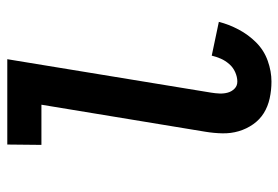

<svg xmlns="http://www.w3.org/2000/svg" viewBox="-142 -634 783 540"><g transform="rotate(-90 250.0 -363.5)"><path d="M291 8Q267 8 244 3Q221 -2 202.5 -13.5Q184 -25 171 -43.5Q158 -62 151.5 -84Q145 -106 145.5 -130Q146 -154 150 -178L226 -639H113L114 -735H354L260 -162Q258 -150 257.5 -138Q257 -126 260 -115Q263 -104 271 -96Q279 -88 291 -88Q304 -88 317.5 -94Q331 -100 340.5 -111Q350 -122 355.5 -134.5Q361 -147 364 -160L459 -140Q452 -112 437.5 -84.5Q423 -57 401 -35Q379 -13 349.5 -2.5Q320 8 291 8Z"/></g></svg>

Font: Iosevka Curly Slab
Style: Bold Italic
Weight: 700
Italic angle: -9°
Monospace: yes
Designer: Belleve Invis
Foundry: Belleve Invis
Version: Version 22.1.2; ttfautohint (v1.8.4)